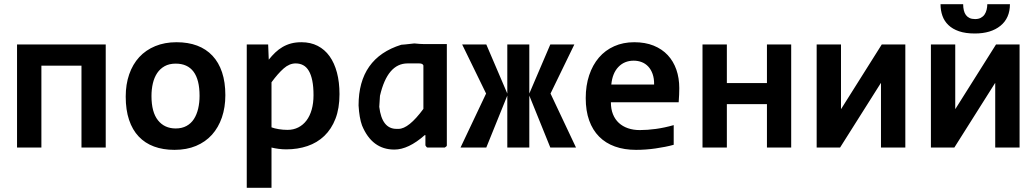

<svg xmlns="http://www.w3.org/2000/svg" viewBox="-20 -710 4988 924"><path d="M372.1 0V-394H179.2V0H62V-496.1H488.8V0Z M1064.5 -252Q1064.5 -193.4 1047.9 -144.8Q1031.2 -96.2 1000 -61.5Q968.8 -26.9 923.3 -7.8Q877.9 11.2 819.8 11.2Q764.6 11.2 721.2 -4.9Q677.7 -21 647.5 -53Q617.2 -85 601.1 -133.1Q585 -181.2 585 -245.1Q585 -304.2 601.8 -352.5Q618.7 -400.9 650.1 -435.1Q681.6 -469.2 727.1 -488Q772.5 -506.8 829.6 -506.8Q885.3 -506.8 928.7 -490.5Q972.2 -474.1 1002.4 -441.9Q1032.7 -409.7 1048.6 -362.1Q1064.5 -314.5 1064.5 -252ZM940.4 -249Q940.4 -326.2 911.4 -365Q882.3 -403.8 825.7 -403.8Q794.4 -403.8 772.5 -391.6Q750.5 -379.4 736.3 -358.2Q722.2 -336.9 715.6 -308.6Q709 -280.3 709 -248Q709 -170.4 740.2 -131.1Q771.5 -91.8 825.7 -91.8Q855.5 -91.8 877.4 -103.8Q899.4 -115.7 913.1 -137Q926.8 -158.2 933.6 -187Q940.4 -215.8 940.4 -249Z M1613.8 -256.8Q1613.8 -188.5 1594.5 -138.7Q1575.2 -88.9 1540.8 -55.9Q1506.3 -22.9 1459.5 -7.1Q1412.6 8.8 1357.4 8.8Q1338.9 8.8 1320.3 6.3Q1301.8 3.9 1286.6 0V193.8H1167.5V-496.1H1270.5L1273.4 -422.9Q1288.6 -441.9 1304.9 -457.5Q1321.3 -473.1 1340.3 -484.1Q1359.4 -495.1 1381.3 -501Q1403.3 -506.8 1430.7 -506.8Q1474.6 -506.8 1508.8 -489.3Q1543 -471.7 1566.2 -439.2Q1589.4 -406.7 1601.6 -360.6Q1613.8 -314.5 1613.8 -256.8ZM1488.8 -252Q1488.8 -293 1482.9 -321.8Q1477.1 -350.6 1466.1 -369.1Q1455.1 -387.7 1439.2 -396.2Q1423.3 -404.8 1402.8 -404.8Q1372.6 -404.8 1345 -380.4Q1317.4 -356 1286.6 -314V-97.2Q1300.8 -91.8 1321.5 -88.4Q1342.3 -85 1363.8 -85Q1392.1 -85 1415.3 -96.7Q1438.5 -108.4 1454.8 -129.9Q1471.2 -151.4 1480 -182.4Q1488.8 -213.4 1488.8 -252Z M2130.4 -498V-10.3Q2130.4 -5.4 2120.6 0H2037.6Q2032.7 0 2027.3 -10.3V-59.6H2023.9Q1945.3 9.8 1877.9 9.8Q1770 9.8 1722.2 -106.4Q1709 -142.6 1705.6 -202.6Q1705.6 -430.7 1911.1 -494.6Q1918.5 -494.6 1974.1 -501Q2002.4 -498 2017.6 -498ZM1805.2 -195.8Q1817.9 -89.8 1888.2 -89.8H1897.9Q1946.8 -89.8 2017.6 -186V-395Q2014.2 -404.8 1997.6 -404.8H1941.4Q1844.7 -404.8 1808.6 -249Z M2421.4 -496.1H2527.3V-259.8L2628.4 -496.1H2744.1L2629.4 -259.8L2752 0H2628.4L2527.3 -250V0H2421.4V-250L2320.3 0H2196.3L2319.3 -259.8L2204.1 -496.1H2320.3L2421.4 -259.8Z M3249 -286.1Q3249 -273.9 3248.3 -254.4Q3247.6 -234.9 3246.1 -217.8H2919.9Q2919.9 -185.1 2929.9 -160.2Q2939.9 -135.3 2958.3 -118.4Q2976.6 -101.6 3002.2 -92.8Q3027.8 -84 3059.1 -84Q3095.2 -84 3136.5 -89.6Q3177.7 -95.2 3222.2 -107.9V-13.2Q3203.1 -7.8 3180.7 -3.4Q3158.2 1 3134.8 4.4Q3111.3 7.8 3087.4 9.5Q3063.5 11.2 3041 11.2Q2984.4 11.2 2939.5 -4.9Q2894.5 -21 2863.3 -52.5Q2832 -84 2815.4 -130.4Q2798.8 -176.8 2798.8 -237.8Q2798.8 -298.3 2815.4 -347.9Q2832 -397.5 2862.3 -432.9Q2892.6 -468.3 2935.8 -487.5Q2979 -506.8 3032.2 -506.8Q3085 -506.8 3125.5 -490.5Q3166 -474.1 3193.4 -444.8Q3220.7 -415.5 3234.9 -375Q3249 -334.5 3249 -286.1ZM3127.9 -303.2Q3128.4 -332.5 3120.6 -354.2Q3112.8 -376 3099.4 -390.1Q3085.9 -404.3 3068.1 -411.1Q3050.3 -418 3029.8 -418Q2984.9 -418 2956.1 -387.9Q2927.2 -357.9 2921.9 -303.2Z M3670.9 0V-209H3478V0H3360.8V-496.1H3478V-310.1H3670.9V-496.1H3787.6V0Z M4219.7 0V-310.1H4218.8L4022.9 0H3910.2V-496.1H4027.3V-186H4028.3L4223.6 -496.1H4336.9V0Z M4769.5 0V-310.1H4768.6L4572.8 0H4460V-496.1H4577.1V-186H4578.1L4773.4 -496.1H4886.7V0ZM4840.3 -689.9Q4840.3 -623 4794.7 -585.9Q4749 -548.8 4671.4 -548.8Q4626.5 -548.8 4595.2 -559.6Q4564 -570.3 4544.2 -589.4Q4524.4 -608.4 4515.4 -634Q4506.3 -659.7 4506.3 -689.9H4615.2Q4615.2 -673.8 4618.4 -660.4Q4621.6 -647 4628.4 -637.7Q4635.3 -628.4 4646 -623.3Q4656.7 -618.2 4672.9 -618.2Q4688.5 -618.2 4699.7 -624Q4710.9 -629.9 4717.8 -639.6Q4724.6 -649.4 4728 -662.8Q4731.4 -676.3 4731.4 -689.9ZM4398.4 -496.1Z"/></svg>

Font: Code New Roman
Style: Bold
Weight: 700
Monospace: yes
Designer: Sam Radian
Foundry: Code New Roman
Version: Version 1.508 October 19, 2014